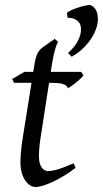

<svg xmlns="http://www.w3.org/2000/svg" viewBox="-20 -730 412 770"><path d="M283.2 -57.1Q259.3 -38.6 235.4 -24.2Q211.4 -9.8 189.9 0Q168.5 9.8 151.1 14.9Q133.8 20 123 20Q110.8 20 99.9 12.7Q88.9 5.4 80.3 -7.6Q71.8 -20.5 66.9 -38.6Q62 -56.6 62 -78.1Q62 -87.4 62.5 -96.7Q63 -106 63.7 -116Q64.5 -126 65.7 -137.2Q66.9 -148.4 68.8 -162.1L106.4 -397.9H36.1L28.8 -413.1L78.1 -441.9H113.3L116.2 -459Q119.1 -479 122.3 -492.2Q125.5 -505.4 129.6 -514.2Q133.8 -522.9 138.7 -528.6Q143.6 -534.2 149.9 -539.1L199.2 -574.2L212.9 -562Q209.5 -557.6 205.6 -546.4Q202.1 -536.6 197.5 -518.6Q192.9 -500.5 188 -470.2L183.6 -441.9H305.2L314.9 -428.2Q310.1 -421.4 301.5 -413.3Q293 -405.3 283.7 -397.9Q274.4 -390.6 265.9 -384.5Q257.3 -378.4 252.9 -376Q250 -382.8 244.9 -387Q239.7 -391.1 231 -393.6Q222.2 -396 209.2 -397Q196.3 -397.9 178.2 -397.9H176.8L142.1 -173.8Q140.6 -164.6 139.4 -154.1Q138.2 -143.6 137.5 -134Q136.7 -124.5 136.5 -116.2Q136.2 -107.9 136.2 -103Q136.2 -72.8 147.2 -58.3Q158.2 -43.9 171.9 -43.9Q189 -43.9 213.6 -51.3Q238.3 -58.6 274.9 -75.2ZM370.1 -629.9Q366.2 -613.8 357.7 -595.9Q349.1 -578.1 335.9 -561.3Q322.8 -544.4 305.7 -529.3Q288.6 -514.2 267.6 -502.4L252.9 -517.6Q293.9 -553.7 303.2 -595.7Q305.7 -608.4 304.4 -619.9Q303.2 -631.3 296.9 -639.9Q290.5 -648.4 279.3 -653.6Q268.1 -658.7 251 -658.7L248.5 -678.2Q252.9 -683.1 265.6 -689Q278.3 -694.8 293.2 -699.7Q308.1 -704.6 322 -707.5Q335.9 -710.4 342.8 -710Q364.7 -698.7 369.9 -676.5Q375 -654.3 370.1 -629.9Z"/></svg>

Font: Gentium Plus
Style: Italic
Weight: 400
Italic angle: -8°
Designer: J. Victor Gaultney, Annie Olsen, Iska Routamaa
Foundry: SIL International
Version: Version 1.510